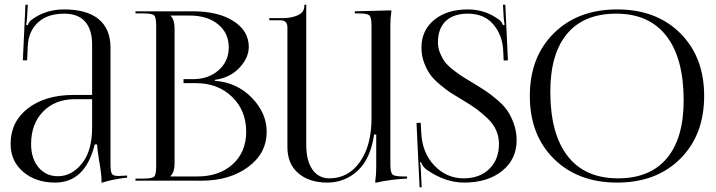

<svg xmlns="http://www.w3.org/2000/svg" viewBox="-20 -767 3040 815"><path d="M371 -364V-578Q371 -642 341 -675.5Q311 -709 253 -709Q181 -709 141 -671.5Q101 -634 98 -573L95 -511H77L88 -747H98L95 -694Q93 -670 91 -662L98 -660Q103 -675 114 -683Q173 -727 252 -727Q349 -727 399 -685.5Q449 -644 449 -565V-71Q449 -40 454.5 -30Q460 -20 482 -20L502 -21L519 -22L520 -13Q461 -7 411 9V1Q411 -29 400 -89Q393 -134 392 -154H382Q342 8 214 8Q132 8 78.5 -37.5Q25 -83 25 -156Q25 -250 98.5 -307Q172 -364 293 -364ZM371 -346H298Q214 -346 163 -293.5Q112 -241 112 -156Q112 -94 143.5 -56.5Q175 -19 226 -19Q284 -19 327.5 -72.5Q371 -126 371 -226Z M704 -18H818Q911 -18 968 -70Q1025 -122 1025 -208Q1025 -298 965 -356Q905 -414 812 -414H759V-431H799Q865 -431 908 -469Q951 -507 951 -566Q951 -627 905.5 -664Q860 -701 785 -701H704V-700Q721 -683 721 -648V-71Q721 -37 704 -20ZM555 0V-9H590Q626 -9 634.5 -17.5Q643 -26 643 -62V-657Q643 -693 634.5 -701.5Q626 -710 590 -710H555V-719H799Q906 -719 971 -677.5Q1036 -636 1036 -568Q1036 -522 996.5 -479.5Q957 -437 892 -428V-424Q986 -417 1049 -352Q1112 -287 1112 -208Q1112 -116 1033 -58Q954 0 836 0Z M1708 -18V-9Q1639 -6 1573 9V1Q1577 -26 1577 -56V-196H1568Q1553 -93 1498.5 -42.5Q1444 8 1369 8Q1293 8 1246.5 -31.5Q1200 -71 1200 -143V-651Q1200 -681 1170 -681H1123V-690H1180Q1217 -690 1244.5 -702.5Q1272 -715 1272 -743V-747H1280V-662V-152Q1280 -84 1306.5 -47Q1333 -10 1378 -10Q1459 -10 1508 -80Q1557 -150 1557 -265V-657Q1557 -693 1548 -701.5Q1539 -710 1503 -710H1486V-719L1641 -723V-715Q1637 -691 1637 -662V-71Q1637 -35 1646 -26.5Q1655 -18 1691 -18Z M1748 -245 1766 -246 1768 -205Q1772 -118 1824 -64Q1876 -10 1948 -10Q2016 -10 2057 -50Q2098 -90 2098 -156Q2098 -187 2086 -214Q2074 -241 2050 -264Q2026 -287 2003.5 -303.5Q1981 -320 1946 -341Q1912 -361 1893.5 -373Q1875 -385 1847.5 -408Q1820 -431 1805.5 -451.5Q1791 -472 1780 -501.5Q1769 -531 1769 -565Q1769 -638 1823 -682.5Q1877 -727 1966 -727Q2040 -727 2099 -683Q2110 -675 2115 -660L2122 -662Q2120 -670 2118 -694L2115 -747H2125L2136 -511L2118 -510L2116 -552Q2113 -617 2074.5 -663Q2036 -709 1966 -709Q1905 -709 1872 -677.5Q1839 -646 1839 -587Q1839 -563 1848 -541.5Q1857 -520 1868.5 -504.5Q1880 -489 1903.5 -470.5Q1927 -452 1943 -442Q1959 -432 1989 -414Q2022 -394 2043 -380Q2064 -366 2091.5 -342.5Q2119 -319 2134.5 -296Q2150 -273 2161.5 -240.5Q2173 -208 2173 -172Q2173 -91 2111.5 -41.5Q2050 8 1950 8Q1870 8 1792 -46Q1774 -59 1767 -79L1763 -78Q1766 -65 1767 -35L1770 28H1761Z M2600 8Q2433 8 2331 -93Q2229 -194 2229 -360Q2229 -525 2331 -626Q2433 -727 2600 -727Q2766 -727 2867.5 -626Q2969 -525 2969 -360Q2969 -194 2867.5 -93Q2766 8 2600 8ZM2603 -10Q2739 -10 2810.5 -95Q2882 -180 2882 -341Q2882 -520 2808.5 -614.5Q2735 -709 2596 -709Q2459 -709 2387.5 -624Q2316 -539 2316 -378Q2316 -199 2389.5 -104.5Q2463 -10 2603 -10Z"/></svg>

Font: FoglihtenNo06
Style: Regular
Weight: 500
Designer: gluk (gluksza@wp.pl)
Foundry: gluk (gluksza@wp.pl)
Version: Version 0.76